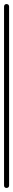

<svg xmlns="http://www.w3.org/2000/svg" viewBox="-20 -930 65 950"><path d="M0 -13H25V-898H0ZM13 -25Q9 -25 6 -23.5Q3 -22 1.5 -19Q0 -16 0 -13Q0 -9 1.5 -6Q3 -3 6 -1.5Q9 0 13 0Q16 0 19 -1.5Q22 -3 23.5 -6Q25 -9 25 -13Q25 -16 23.5 -19Q22 -22 19 -23.5Q16 -25 13 -25ZM13 -910Q9 -910 6 -908.5Q3 -907 1.5 -904Q0 -901 0 -898Q0 -894 1.5 -891Q3 -888 6 -886.5Q9 -885 13 -885Q16 -885 19 -886.5Q22 -888 23.5 -891Q25 -894 25 -898Q25 -901 23.5 -904Q22 -907 19 -908.5Q16 -910 13 -910Z"/></svg>

Font: Wavefont Thin
Style: Regular
Weight: 100
Monospace: yes
Version: Version 3.005;gftools[0.9.33]